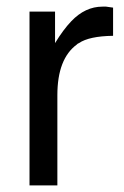

<svg xmlns="http://www.w3.org/2000/svg" viewBox="-20 -559 373 579"><path d="M69 -524H146V-429Q171 -470 195 -495Q237 -539 289 -539H300L321 -536V-451Q249 -450 218 -429Q216 -428 214 -427L212 -425Q153 -382 153 -272V0H69Z"/></svg>

Font: SolaimanLipi Normal
Style: Regular
Weight: 400
Designer: Solaiman Karim
Foundry: Ekushey
Version: Designed by Solaiman Karim | Developed Version 2.002 : Al Ma